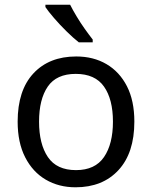

<svg xmlns="http://www.w3.org/2000/svg" viewBox="-20 -786 645 816"><path d="M551 -269Q551 -136 483.5 -63Q416 10 301 10Q230 10 174.5 -22.5Q119 -55 87 -117.5Q55 -180 55 -269Q55 -402 122 -474Q189 -546 304 -546Q377 -546 432.5 -513.5Q488 -481 519.5 -419.5Q551 -358 551 -269ZM146 -269Q146 -174 183.5 -118.5Q221 -63 303 -63Q384 -63 422 -118.5Q460 -174 460 -269Q460 -364 422 -418Q384 -472 302 -472Q220 -472 183 -418Q146 -364 146 -269ZM278 -766Q289 -744 305.5 -716.5Q322 -689 340.5 -663Q359 -637 374 -618V-606H315Q292 -624 263 -652.5Q234 -681 209.5 -709.5Q185 -738 173 -756V-766Z"/></svg>

Font: Noto Sans Saurashtra
Style: Regular
Weight: 400
Designer: Monotype Design Team
Foundry: Monotype Imaging Inc.
Version: Version 2.001; ttfautohint (v1.8.4.7-5d5b)